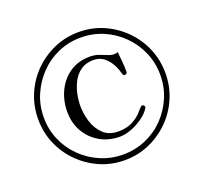

<svg xmlns="http://www.w3.org/2000/svg" viewBox="-114 -831 968 913"><g transform="rotate(-20 370.0 -374.0)"><path d="M547 -255Q547 -255 547 -254.5Q547 -254 547 -253Q534 -229 506 -208.5Q478 -188 446 -175.5Q414 -163 386 -163Q330 -163 285.5 -188.5Q241 -214 215.5 -258.5Q190 -303 190 -359Q190 -416 213 -464Q236 -512 278.5 -541Q321 -570 381 -570Q404 -570 424 -563Q444 -556 461.5 -548.5Q479 -541 493 -541Q505 -541 513 -545Q515 -520 517.5 -494.5Q520 -469 520 -443Q520 -431 506 -431Q501 -431 499 -436Q497 -441 496 -445Q489 -471 475.5 -494.5Q462 -518 441 -533.5Q420 -549 390 -549Q354 -549 328.5 -532Q303 -515 287.5 -487Q272 -459 265 -426.5Q258 -394 258 -364Q258 -325 270.5 -284.5Q283 -244 311.5 -216.5Q340 -189 387 -189Q422 -189 448.5 -199.5Q475 -210 500 -233Q507 -240 517 -252Q527 -264 534 -267Q539 -267 543 -263.5Q547 -260 547 -255ZM666 -374Q666 -435 643 -488.5Q620 -542 579 -583Q538 -624 484.5 -647Q431 -670 370 -670Q309 -670 255.5 -646.5Q202 -623 162 -581.5Q122 -540 99 -486.5Q76 -433 76 -372Q76 -311 99 -258Q122 -205 163 -164.5Q204 -124 257.5 -101Q311 -78 372 -78Q433 -78 486.5 -101Q540 -124 580 -165Q620 -206 643 -259.5Q666 -313 666 -374ZM692 -374Q692 -307 667 -248.5Q642 -190 597.5 -145.5Q553 -101 495 -75.5Q437 -50 370 -50Q303 -50 245 -75.5Q187 -101 142.5 -145.5Q98 -190 73 -248.5Q48 -307 48 -374Q48 -440 73 -499Q98 -558 142.5 -602.5Q187 -647 245.5 -672.5Q304 -698 370 -698Q437 -698 495 -672.5Q553 -647 597.5 -602.5Q642 -558 667 -499Q692 -440 692 -374Z"/></g></svg>

Font: Kaisei Tokumin
Style: Regular
Weight: 400
Designer: Font-Kai, 金井和夫
Foundry: KAZUO KANAI
Version: Version 5.003